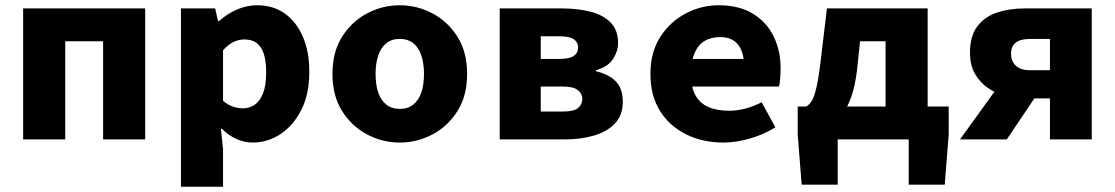

<svg xmlns="http://www.w3.org/2000/svg" viewBox="-20 -530 4240 730"><path d="M68 0V-498H532V0H372V-373H228V0Z M668 180V-498H798L809 -450H813Q843 -477 880.5 -493.5Q918 -510 957 -510Q1019 -510 1063 -478.5Q1107 -447 1131.5 -390.5Q1156 -334 1156 -257Q1156 -171 1125 -111Q1094 -51 1045.5 -19.5Q997 12 941 12Q909 12 879 -1.5Q849 -15 824 -40H820L828 38V180ZM904 -118Q928 -118 948 -131.5Q968 -145 980 -175Q992 -205 992 -255Q992 -298 983 -325.5Q974 -353 956 -366.5Q938 -380 909 -380Q888 -380 868 -370.5Q848 -361 828 -339V-147Q846 -131 866 -124.5Q886 -118 904 -118Z M1500 12Q1434 12 1375.5 -19Q1317 -50 1280.5 -108Q1244 -166 1244 -249Q1244 -332 1280.5 -390Q1317 -448 1375.5 -479Q1434 -510 1500 -510Q1566 -510 1624.5 -479Q1683 -448 1719.5 -390Q1756 -332 1756 -249Q1756 -166 1719.5 -108Q1683 -50 1624.5 -19Q1566 12 1500 12ZM1500 -116Q1531 -116 1551.5 -132.5Q1572 -149 1582 -178.5Q1592 -208 1592 -249Q1592 -289 1582 -319Q1572 -349 1551.5 -365.5Q1531 -382 1500 -382Q1469 -382 1448.5 -365.5Q1428 -349 1418 -319Q1408 -289 1408 -249Q1408 -208 1418 -178.5Q1428 -149 1448.5 -132.5Q1469 -116 1500 -116Z M1880 0V-498H2116Q2175 -498 2223.5 -486Q2272 -474 2301 -445Q2330 -416 2330 -366Q2330 -336 2311 -306Q2292 -276 2246 -263V-259Q2277 -252 2300.5 -237.5Q2324 -223 2336 -200Q2348 -177 2348 -143Q2348 -92 2318 -60.5Q2288 -29 2238 -14.5Q2188 0 2129 0ZM2036 -306H2108Q2145 -306 2161.5 -317.5Q2178 -329 2178 -349Q2178 -369 2162 -380.5Q2146 -392 2108 -392H2036ZM2036 -106H2121Q2162 -106 2178 -119.5Q2194 -133 2194 -154Q2194 -174 2177 -187.5Q2160 -201 2120 -201H2036Z M2730 12Q2652 12 2589 -19Q2526 -50 2489.5 -108Q2453 -166 2453 -249Q2453 -331 2490 -389Q2527 -447 2586.5 -478.5Q2646 -510 2713 -510Q2790 -510 2842.5 -478Q2895 -446 2921.5 -391.5Q2948 -337 2948 -270Q2948 -249 2946 -229.5Q2944 -210 2942 -201H2572V-306H2832L2809 -277Q2809 -332 2786 -360.5Q2763 -389 2718 -389Q2683 -389 2658.5 -374Q2634 -359 2620.5 -327.5Q2607 -296 2607 -249Q2607 -200 2623.5 -169Q2640 -138 2672.5 -123.5Q2705 -109 2752 -109Q2784 -109 2813.5 -117Q2843 -125 2876 -141L2928 -46Q2885 -19 2832 -3.5Q2779 12 2730 12Z M3347 0V-373H3250L3239 -268Q3232 -206 3216.5 -161.5Q3201 -117 3177 -88.5Q3153 -60 3122.5 -46Q3092 -32 3056 -32L3045 -125Q3057 -131 3066.5 -146.5Q3076 -162 3084.5 -199Q3093 -236 3101 -305L3124 -498H3507V0ZM3028 172 3013 -19V-125H3587V-19L3572 172H3435V0H3165V172Z M3972 0V-156H3879Q3843 -156 3805.5 -165Q3768 -174 3737 -195Q3706 -216 3687 -249Q3668 -282 3668 -330Q3668 -393 3696 -430Q3724 -467 3771.5 -482.5Q3819 -498 3876 -498H4131V0ZM3897 -263H3972V-382H3897Q3860 -382 3842 -368Q3824 -354 3824 -325Q3824 -298 3842 -280.5Q3860 -263 3897 -263ZM3630 0 3804 -241 3941 -198 3808 0Z"/></svg>

Font: Source Code Pro ExtraBold
Style: Regular
Weight: 800
Monospace: yes
Designer: Paul D. Hunt, Teo Tuominen
Foundry: Adobe Systems Incorporated
Version: Version 1.018;hotconv 1.0.116;makeotfexe 2.5.65601